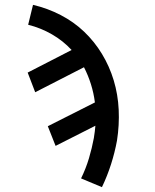

<svg xmlns="http://www.w3.org/2000/svg" viewBox="-20 -548 640 791"><path d="M400 223 314 187Q334 146 346.5 104Q359 62 367 19V18Q369 6 370.5 -6Q372 -18 373 -30L209 53L177 -28L371 -126Q366 -165 354.5 -201.5Q343 -238 326 -271L125 -168L94 -249L275 -342Q240 -380 194 -406.5Q148 -433 96 -446L116 -528Q176 -514 230 -486Q284 -458 326.5 -417.5Q369 -377 400 -326Q431 -275 448.5 -217Q466 -159 469 -96Q472 -33 462 31Q453 80 437.5 128.5Q422 177 400 223Z"/></svg>

Font: Iosevka Medium Extended
Style: Italic
Weight: 500
Width: 7
Italic angle: -9°
Monospace: yes
Designer: Belleve Invis
Foundry: Belleve Invis
Version: Version 32.5.0; ttfautohint (v1.8.4)